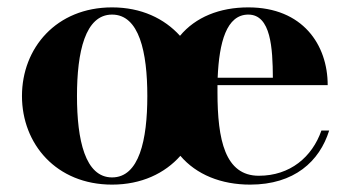

<svg xmlns="http://www.w3.org/2000/svg" viewBox="-20 -490 948 520"><path d="M39.5 -230C39.5 -100 132.5 10 283.5 10C363 10 426.5 -20.5 468.5 -68C512 -17 579 10 657.5 10C777 10 845.5 -53 871.5 -136.5H850.5C825.5 -65 766 -14 681 -14C589.5 -14 569 -111 569 -240C569 -246.5 569 -253 569 -259.5H867.5C867.5 -368.5 800 -470 652.5 -470C574.5 -470 509.5 -443.5 467.5 -393C425 -440 362.5 -470 283.5 -470C132.5 -470 39.5 -360 39.5 -230ZM188.5 -230C188.5 -349 210.5 -450.5 283.5 -450.5C357 -450.5 379 -349 379 -230C379 -111 357 -9.5 283.5 -9.5C210.5 -9.5 188.5 -111 188.5 -230ZM652.5 -450.5C714 -450.5 718.5 -359 719 -279.5H569.5C573.5 -375.5 593.5 -450.5 652.5 -450.5Z"/></svg>

Font: Bodoni* 11pt
Style: Bold
Weight: 700
Version: Version 2.3